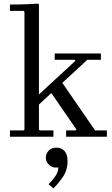

<svg xmlns="http://www.w3.org/2000/svg" viewBox="-20 -755 618 1060"><path d="M321 -302 505 -35H570V0H345V-35H397L402 -40L254 -255ZM135 -178 397 -420 392 -425H282V-460H537V-425H462L195 -178ZM195 -40 200 -35H275V0H35V-35H110L115 -40V-690L110 -695H35V-730Q61 -730 86.5 -730.5Q112 -731 138 -732Q164 -733 190 -735L195 -730ZM291 60Q319 60 336 78.5Q353 97 353 134Q353 184 327 222Q301 260 275 285L248 262Q268 243 285 218.5Q302 194 302 169Q298 170 294.5 170Q291 170 288 170Q266 170 249.5 153.5Q233 137 233 115Q233 93 249 76.5Q265 60 291 60Z"/></svg>

Font: Brygada 1918
Style: Regular
Weight: 400
Designer: Mateusz Machalski | Borys Kosmynka | Przemek Hoffer
Foundry: NIEPODLEGLA 2018
Version: Version 3.006